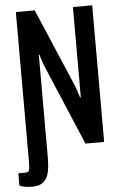

<svg xmlns="http://www.w3.org/2000/svg" viewBox="-61 -729 615 962"><g transform="rotate(-5 246.5 -247.5)"><path d="M61 192Q53 192 40.5 191Q28 190 16 187Q4 184 -2 181V119H31Q49 119 52.5 109.5Q56 100 56 72V-687H151L321 -288Q323 -283 326.5 -272Q330 -261 333.5 -250.5Q337 -240 339 -233H343Q343 -247 343 -262Q343 -277 343 -290V-687H440V0H346L175 -404Q171 -413 164.5 -433Q158 -453 156 -463H152Q152 -448 152 -432.5Q152 -417 152 -401V53Q152 92 147 119Q142 146 130.5 162Q119 178 102 185Q85 192 61 192Z"/></g></svg>

Font: Archivo ExtraCondensed Medium
Style: Regular
Weight: 500
Width: 2
Designer: Hector Gatti
Foundry: Omnibus-Type
Version: Version 2.001